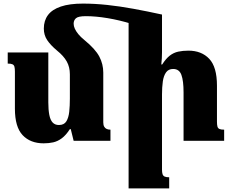

<svg xmlns="http://www.w3.org/2000/svg" viewBox="-20 -784 1295 1069"><path d="M224 -625Q224 -669 247 -700Q270 -731 318.5 -747.5Q367 -764 442 -764Q507 -764 577 -756.5Q647 -749 723.5 -735Q800 -721 882 -703L841 -601Q782 -630 713.5 -651Q645 -672 579 -683Q513 -694 458 -694Q416 -694 403 -682.5Q390 -671 390 -652Q390 -639 396.5 -624.5Q403 -610 416 -594Q429 -578 450 -561Q511 -511 533 -469Q555 -427 555 -380V-103Q555 -88 560 -79Q565 -70 574 -66Q583 -62 595 -62V0H390L374 -65H369Q347 -31 324 -14Q301 3 276.5 8.5Q252 14 223 14Q149 14 106 -31.5Q63 -77 63 -179V-385Q63 -402 60.5 -412Q58 -422 49.5 -426Q41 -430 23 -430V-492H249V-214Q249 -173 254.5 -144.5Q260 -116 273 -102Q286 -88 308 -88Q337 -88 349.5 -108.5Q362 -129 365.5 -162Q369 -195 369 -234V-370Q369 -411 351.5 -442Q334 -473 298 -502Q261 -533 242.5 -561Q224 -589 224 -625ZM1228 -62V0H1002V-270Q1002 -334 990 -367Q978 -400 944 -400Q918 -400 904.5 -381Q891 -362 886.5 -330Q882 -298 882 -258V161Q882 176 885 185.5Q888 195 896.5 199Q905 203 922 203V265H696V-703H882V-493Q882 -475 881 -458.5Q880 -442 878 -425H883Q904 -458 925.5 -474.5Q947 -491 972.5 -496.5Q998 -502 1029 -502Q1102 -502 1145 -456.5Q1188 -411 1188 -307V-107Q1188 -90 1190.5 -80Q1193 -70 1201.5 -66Q1210 -62 1228 -62Z"/></svg>

Font: Noto Serif Armenian Black
Style: Regular
Weight: 900
Version: Version 2.007